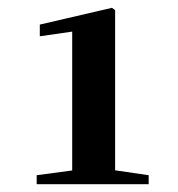

<svg xmlns="http://www.w3.org/2000/svg" viewBox="-20 -948 455 492"><path d="M74 -476V-499L171 -512H272L361 -499V-476ZM165 -476V-867L82 -855V-885L267 -928L275 -922V-476Z"/></svg>

Font: Noto Serif SC ExtraLight Black
Style: Regular
Weight: 900
Version: Version 2.002-H1;hotconv 1.1.0;makeotfexe 2.6.0